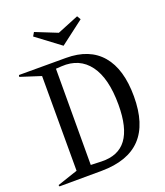

<svg xmlns="http://www.w3.org/2000/svg" viewBox="-142 -876 837 972"><g transform="rotate(-20 276.5 -389.5)"><path d="M9.8 0 7.8 -7.8 118.2 -44.9V-555.2L7.8 -590.8L9.8 -600.1H263.2Q389.2 -600.1 454.6 -523.4Q520 -446.8 520 -299.8Q520 -150.4 449.7 -76.2Q379.4 -2 237.8 -1ZM144 -758.8 155.8 -778.8 272.9 -731.9 388.2 -778.8 399.9 -758.8 272.9 -662.1ZM195.8 -47.9 252.9 -45.9Q343.8 -43 387.9 -102.8Q432.1 -162.6 432.1 -287.1Q432.1 -429.7 378.7 -501.7Q325.2 -573.7 228 -567.9L196.8 -565.9Z"/></g></svg>

Font: Halibut Cnd
Style: Regular
Weight: 400
Width: 3
Designer: Matteo Maggi
Foundry: Collletttivo
Version: Version 3.080 | FøM Fix